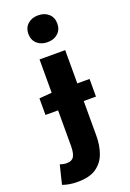

<svg xmlns="http://www.w3.org/2000/svg" viewBox="-195 -782 702 1037"><g transform="rotate(-20 156.0 -263.5)"><path d="M22 -203.3V-298.7L94.4 -304.7H312.2V-203.3ZM64.5 195.9Q34 195.9 13.2 191.9Q-7.7 187.9 -23.4 181.9L3.1 74Q13.7 77 23 78.9Q32.3 80.8 41.8 80.8Q71.4 80.8 82.9 61.4Q94.4 42 94.4 0.7V-496H241.8V-3.6Q241.8 50.7 225.6 96.2Q209.5 141.6 170.8 168.8Q132 195.9 64.5 195.9ZM167.9 -568.7Q131 -568.7 107.9 -589.8Q84.8 -610.9 84.8 -645.9Q84.8 -680.7 107.9 -701.7Q131 -722.7 167.9 -722.7Q205 -722.7 228 -701.7Q251 -680.7 251 -645.9Q251 -610.9 228 -589.8Q205 -568.7 167.9 -568.7Z"/></g></svg>

Font: SourceSans3VF
Style: Regular
Weight: 200
Designer: Paul D. Hunt
Foundry: Adobe
Version: Version 3.052;hotconv 1.1.0;makeotfexe 2.6.0